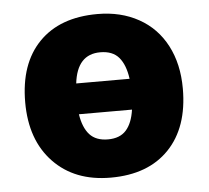

<svg xmlns="http://www.w3.org/2000/svg" viewBox="-45 -611 728 670"><g transform="rotate(-5 318.5 -276.5)"><path d="M594.2 -277.8Q594.2 -142.1 521.2 -66.2Q448.2 9.8 316.9 9.8Q190.9 9.8 116.5 -67.9Q42 -145.5 42 -277.8Q42 -413.1 115 -488Q188 -563 319.8 -563Q401.4 -563 463.9 -528.3Q526.4 -493.7 560.3 -429Q594.2 -364.3 594.2 -277.8ZM317.9 -429.2Q236.8 -429.2 225.1 -328.1H412.1Q405.3 -377.4 383.3 -403.3Q361.3 -429.2 317.9 -429.2ZM318.8 -124Q360.4 -124 382.3 -148.4Q404.3 -172.9 411.1 -220.2H225.1Q232.4 -172.9 254.6 -148.4Q276.9 -124 318.8 -124Z"/></g></svg>

Font: Black Ops One [rus by aLiNcE]
Style: Regular
Weight: 400
Designer: James Grieshaber
Foundry: James Grieshaber
Version: Version 1.002;May 25, 2024;FontCreator 13.0.0.2680 64-bit